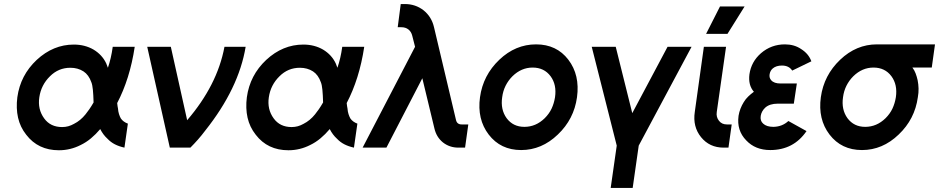

<svg xmlns="http://www.w3.org/2000/svg" viewBox="-20 -732 4656 952"><path d="M346 -511Q244 -511 162 -435Q81 -359 66 -250Q59 -195 69.5 -148.5Q80 -102 110 -64Q169 13 272 13Q329 13 380 -13Q407 -26 431 -46Q455 -66 477 -92Q484 -78 493 -66Q502 -54 513 -44Q529 -27 549.5 -16.5Q570 -6 597 0L614 -119Q603 -123 594 -129.5Q585 -136 579 -145Q574 -154 570 -166.5Q566 -179 565 -194Q564 -198 563 -205Q562 -212 561 -221Q592 -280 614 -350Q636 -420 648 -500H539Q535 -471 529 -445Q523 -419 515 -396Q513 -401 511 -406.5Q509 -412 507 -417Q487 -460 444 -486Q401 -511 346 -511ZM329 -396Q366 -396 394 -378Q420 -361 433 -324Q438 -312 440.5 -287Q443 -262 444 -224Q433 -205 423 -190.5Q413 -176 404 -165Q379 -134 347 -118Q333 -110 318.5 -106Q304 -102 288 -102Q230 -102 199 -145Q166 -190 175 -250Q184 -311 228 -354Q270 -396 329 -396Z M710 -500 822 0H924Q943 -19 961.5 -40Q980 -61 998 -85Q1164 -294 1198 -500H1093Q1075 -404 1028.5 -313Q982 -222 908 -136L827 -500Z M1484 -511Q1382 -511 1300 -435Q1219 -359 1204 -250Q1197 -195 1207.5 -148.5Q1218 -102 1248 -64Q1307 13 1410 13Q1467 13 1518 -13Q1545 -26 1569 -46Q1593 -66 1615 -92Q1622 -78 1631 -66Q1640 -54 1651 -44Q1667 -27 1687.5 -16.5Q1708 -6 1735 0L1752 -119Q1741 -123 1732 -129.5Q1723 -136 1717 -145Q1712 -154 1708 -166.5Q1704 -179 1703 -194Q1702 -198 1701 -205Q1700 -212 1699 -221Q1730 -280 1752 -350Q1774 -420 1786 -500H1677Q1673 -471 1667 -445Q1661 -419 1653 -396Q1651 -401 1649 -406.5Q1647 -412 1645 -417Q1625 -460 1582 -486Q1539 -511 1484 -511ZM1467 -396Q1504 -396 1532 -378Q1558 -361 1571 -324Q1576 -312 1578.5 -287Q1581 -262 1582 -224Q1571 -205 1561 -190.5Q1551 -176 1542 -165Q1517 -134 1485 -118Q1471 -110 1456.5 -106Q1442 -102 1426 -102Q1368 -102 1337 -145Q1304 -190 1313 -250Q1322 -311 1366 -354Q1408 -396 1467 -396Z M1967 -712 1952 -597H1970Q1991 -597 2005 -586Q2019 -575 2024 -555L2038 -500L1778 0H1896L2074 -344L2134 -95Q2144 -52 2176 -26Q2209 0 2253 0H2286L2302 -115H2269Q2246 -115 2241 -137L2132 -597Q2120 -649 2080 -681Q2040 -712 1987 -712Z M2638 -512Q2536 -512 2456 -436Q2375 -359 2360 -250Q2345 -141 2403 -65Q2462 12 2564 12Q2666 12 2746 -65Q2826 -141 2841 -250Q2856 -360 2798 -436Q2740 -512 2638 -512ZM2621 -397Q2678 -397 2710 -354Q2741 -312 2732 -250Q2727 -219 2715 -193.5Q2703 -168 2681 -146Q2637 -103 2580 -103Q2524 -103 2492 -146Q2461 -189 2470 -250Q2474 -281 2487 -307Q2500 -333 2521 -354Q2565 -397 2621 -397Z M2914 -500 3038 -10 3008 200H3117L3147 -10L3409 -500H3290L3115 -171L3033 -500Z M3470 -500 3425 -177Q3414 -104 3456 -52Q3498 0 3568 0H3592L3608 -115H3584Q3559 -115 3545 -133Q3530 -152 3534 -177L3580 -500ZM3481 -564H3587L3672 -700H3550Z M3931 -318H3850Q3818 -318 3804 -334Q3793 -346 3796 -364Q3799 -382 3812 -393Q3829 -407 3857 -407Q3892 -407 3908 -382L4003 -428Q3996 -447 3983.5 -462Q3971 -477 3952 -489Q3918 -512 3872 -512Q3804 -512 3753 -468Q3705 -426 3696 -364Q3689 -310 3718 -277Q3703 -266 3690 -253.5Q3677 -241 3668 -226Q3648 -194 3642 -158Q3632 -85 3680 -36Q3725 12 3799 12Q3915 12 3979 -82L3889 -132Q3859 -104 3815 -103Q3781 -103 3764 -119Q3748 -133 3752 -158Q3756 -181 3774 -198Q3796 -218 3836 -218H3916Z M4328 -512Q4226 -512 4146 -436Q4065 -359 4050 -250Q4035 -141 4093 -65Q4152 12 4254 12Q4356 12 4436 -65Q4516 -141 4531 -250Q4535 -272 4534.5 -293Q4534 -314 4530 -334Q4526 -352 4520 -368Q4514 -384 4504 -397H4600L4616 -512ZM4311 -397Q4368 -397 4400 -354Q4431 -312 4422 -250Q4417 -219 4405 -193.5Q4393 -168 4371 -146Q4327 -103 4270 -103Q4214 -103 4182 -146Q4151 -189 4160 -250Q4164 -281 4177 -307Q4190 -333 4211 -354Q4255 -397 4311 -397Z"/></svg>

Font: Unageo
Style: SemiBold-Italic
Weight: 600
Designer: Richard Sepsi
Foundry: Richard Sepsi
Version: Version 2.000